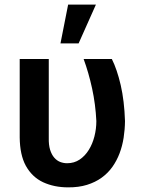

<svg xmlns="http://www.w3.org/2000/svg" viewBox="-20 -801 627 831"><path d="M274.5 9.9Q214.8 9.9 166.9 -12.1Q119 -34.4 91.6 -83.8Q66.1 -130.7 65.3 -206V-545.5H191.1V-204.5Q190.3 -173.7 196.9 -152.7Q203.5 -131.7 214.7 -118.8Q225.9 -105.8 240.4 -100.1Q255 -94.5 270.6 -94.5Q301.1 -94.5 324.8 -110.4Q348.4 -126.4 364.3 -152.2Q380.3 -177.9 388.7 -210.6Q397 -243.3 397 -277Q393.5 -349.8 378.6 -418.3Q363.6 -486.9 342 -545.5H464.1Q486.5 -501.1 502.5 -432.5Q518.1 -364.7 521 -277Q520.6 -240.4 515.1 -204.9Q509.6 -169.4 497.5 -137.4Q485.4 -105.5 466.3 -78.5Q447.1 -51.5 419.7 -31.8Q392.4 -12.1 356.4 -0.9Q320.3 10.3 274.5 9.9ZM320.3 -613.3H241.8L274.9 -781.2H395.2Z"/></svg>

Font: Linik Sans SemiBold
Style: Regular
Weight: 600
Designer: Fonts by Rasmus Andersson / Changes by Cristiano Sobral with parts from Marc Monis
Foundry: rsms
Version: Version 3.020; ttfautohint (v1.6)